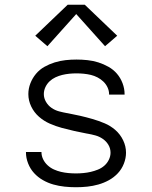

<svg xmlns="http://www.w3.org/2000/svg" viewBox="-20 -778 640 806"><path d="M299 8Q275 8 251 5.5Q227 3 204 -3.5Q181 -10 160 -22Q139 -34 123 -51.5Q107 -69 98 -92Q89 -115 89 -138Q89 -139 89 -139.5Q89 -140 89 -140H154Q154 -140 154 -140Q154 -140 154 -140Q154 -124 161 -109.5Q168 -95 180 -84Q192 -73 206.5 -66.5Q221 -60 236 -56.5Q251 -53 267 -51.5Q283 -50 299 -50Q314 -50 330 -51.5Q346 -53 361 -56.5Q376 -60 391 -66Q406 -72 418 -82.5Q430 -93 437 -107.5Q444 -122 444 -137Q444 -155 435 -170Q426 -185 411.5 -195Q397 -205 380.5 -209.5Q364 -214 347 -217H346Q319 -222 292.5 -228Q266 -234 240 -241Q214 -248 189 -259Q164 -270 143.5 -288Q123 -306 111 -331Q99 -356 99 -383Q99 -406 107.5 -428Q116 -450 131 -468Q146 -486 166.5 -497.5Q187 -509 209.5 -516Q232 -523 255 -525.5Q278 -528 301 -528Q324 -528 347.5 -525.5Q371 -523 393 -516Q415 -509 435.5 -497.5Q456 -486 471 -468.5Q486 -451 494.5 -428.5Q503 -406 503 -383Q503 -383 503 -382.5Q503 -382 503 -381H438Q438 -381 438 -381.5Q438 -382 438 -382Q438 -397 431.5 -411Q425 -425 414 -435.5Q403 -446 389.5 -453Q376 -460 361.5 -463.5Q347 -467 331.5 -468.5Q316 -470 301 -470Q286 -470 271 -468.5Q256 -467 241.5 -463.5Q227 -460 213 -453.5Q199 -447 188 -436.5Q177 -426 170.5 -412Q164 -398 164 -383Q164 -366 173 -350.5Q182 -335 196.5 -325Q211 -315 228 -310.5Q245 -306 262 -303H263Q290 -298 316 -292Q342 -286 368 -278.5Q394 -271 419 -260.5Q444 -250 464.5 -232Q485 -214 497 -189Q509 -164 509 -137Q509 -114 500 -91Q491 -68 474.5 -50.5Q458 -33 437 -21.5Q416 -10 393 -3.5Q370 3 346.5 5.5Q323 8 299 8ZM179 -584 128 -628 264 -758H336L472 -628L421 -584L300 -719Z"/></svg>

Font: Iosevka Aile Custom Light
Style: Regular
Weight: 300
Designer: Belleve Invis
Foundry: Belleve Invis
Version: Version 17.0.2; ttfautohint (v1.8.3)